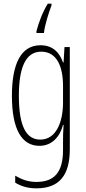

<svg xmlns="http://www.w3.org/2000/svg" viewBox="-20 -879 470 1048"><path d="M261 -849V-859H241C213 -815 191 -755 179 -709V-699H220C223 -738 247 -813 261 -849ZM201 -632C94 -632 45 -530 45 -356C45 -171 100 -83 195 -83C263 -83 306 -131 324 -197H327C324 -158 324 -130 324 -101V-60C324 63 275 114 179 114C135 114 101 102 63 80V118C97 139 135 149 179 149C305 149 361 76 361 -64V-622H332L327 -538H324C306 -589 271 -632 201 -632ZM205 -597C290 -597 324 -516 324 -410V-319C324 -218 289 -117 200 -117C122 -117 83 -192 83 -356C83 -502 116 -597 205 -597Z"/></svg>

Font: Noto Sans Kannada UI ExtraCondensed ExtraLight
Style: Regular
Weight: 200
Width: 2
Designer: Jelle Bosma - Monotype Design Team
Foundry: Monotype Imaging Inc.
Version: Version 2.005